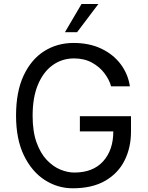

<svg xmlns="http://www.w3.org/2000/svg" viewBox="-20 -958 762 987"><path d="M653.4 -360.8V-281.2Q653.4 -199.6 620.6 -133.5Q587.7 -67.5 521.1 -28.8Q454.5 9.9 353.7 9.9Q276.3 9.9 209.9 -32.8Q143.5 -75.6 103 -158.9Q62.5 -242.2 62.5 -363.6Q62.5 -486.5 101.4 -569.6Q140.3 -652.7 207.2 -695Q274.1 -737.2 358 -737.2Q439.6 -737.2 501.4 -707.6Q563.2 -677.9 600.9 -627.3Q638.5 -576.7 647.7 -514.2H551.1Q541.9 -548.3 517 -581.3Q492.2 -614.3 452.8 -636Q413.4 -657.7 360.8 -657.7Q299 -657.7 250.9 -623.2Q202.8 -588.8 175.2 -523.1Q147.7 -457.4 147.7 -363.6Q147.7 -282 167.8 -226Q187.9 -170.1 220.3 -135.8Q252.8 -101.6 290.1 -86.3Q327.4 -71 362.2 -71Q458.1 -71 510.3 -128.9Q562.5 -186.8 562.5 -282.7H390.6V-360.8ZM313.9 -792.6 399.1 -937.5H485.8L376.4 -792.6Z"/></svg>

Font: Interface
Style: Regular
Weight: 400
Designer: Rasmus Andersson
Foundry: rsms
Version: Version 1.8